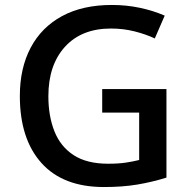

<svg xmlns="http://www.w3.org/2000/svg" viewBox="-20 -744 767 774"><path d="M392 -385H651V-28Q593 -10 533.5 0Q474 10 399 10Q234 10 147 -87Q60 -184 60 -357Q60 -469 103.5 -551.5Q147 -634 230 -679Q313 -724 431 -724Q490 -724 544 -712.5Q598 -701 644 -681L604 -589Q568 -606 522.5 -617.5Q477 -629 427 -629Q309 -629 242 -555.5Q175 -482 175 -356Q175 -276 199.5 -214.5Q224 -153 277 -118.5Q330 -84 416 -84Q458 -84 487.5 -88.5Q517 -93 541 -99V-290H392Z"/></svg>

Font: Noto Sans Thaana Medium
Style: Regular
Weight: 500
Designer: David Williams
Foundry: Google Inc.
Version: Version 3.001; ttfautohint (v1.8.4.7-5d5b)